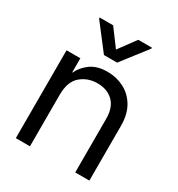

<svg xmlns="http://www.w3.org/2000/svg" viewBox="-176 -860 907 976"><g transform="rotate(30 277.5 -372.0)"><path d="M144.5 -301.8V0H61.5V-515.6H142.6V-432.6H144.5Q161.6 -470.2 199.2 -497.8Q236.8 -525.4 297.9 -525.4Q350.1 -525.4 394.5 -502.7Q439 -480 466.1 -434.6Q493.2 -389.2 493.2 -320.3V0H410.2V-314.5Q410.2 -381.3 375.2 -415.3Q340.3 -449.2 282.2 -449.2Q226.1 -449.2 185.3 -414.6Q144.5 -379.9 144.5 -301.8ZM203.1 -744.1 277.3 -644.5 350.6 -744.1H430.7V-738.3L315.4 -589.8H238.3L124 -738.3V-744.1Z"/></g></svg>

Font: Inter Display
Style: Regular
Weight: 400
Designer: Rasmus Andersson
Foundry: rsms
Version: Version 4.000;git-37864ae